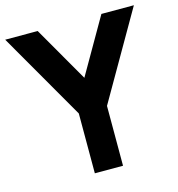

<svg xmlns="http://www.w3.org/2000/svg" viewBox="-107 -814 844 908"><g transform="rotate(-15 315.0 -360.0)"><path d="M384 0V-293L630 -720H471L315 -449L159 -720H0L246 -293V0Z"/></g></svg>

Font: Manrope ExtraBold
Style: Regular
Weight: 800
Designer: Mikhail Sharanda
Foundry: Mikhail Sharanda
Version: Version 4.505